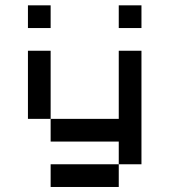

<svg xmlns="http://www.w3.org/2000/svg" viewBox="-20 -628 648 734"><path d="M173.6 -173.6H434V-434H520.8V0H434V-86.8H173.6ZM434 -520.8V-607.6H520.8V-520.8ZM86.8 -520.8V-607.6H173.6V-520.8ZM173.6 -173.6H86.8V-434H173.6ZM434 0V86.8H173.6V0Z"/></svg>

Font: 8-bit Operator+ 8
Style: Regular
Weight: 400
Designer: GrandChaos9000
Version: Version 1.3.0 - August 1, 2014